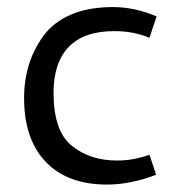

<svg xmlns="http://www.w3.org/2000/svg" viewBox="-20 -506 494 538"><path d="M47.5 -231.2Q47.5 -338.8 110 -416.2Q172.5 -486.2 296.2 -486.2Q357.5 -486.2 418.8 -460L398.8 -400Q355 -418.8 300 -418.8Q215 -418.8 172.5 -374.4Q130 -330 130 -246.2Q130 -138.8 181.2 -97.5Q232.5 -56.2 307.5 -56.2Q355 -56.2 398.8 -72.5L417.5 -16.2Q345 11.2 280 11.2Q168.8 11.2 108.1 -52.5Q47.5 -116.2 47.5 -231.2Z"/></svg>

Font: Cambay
Style: Regular
Weight: 400
Designer: Pooja Saxena
Foundry: Pooja Saxena
Version: Version 1.181;PS 001.181;hotconv 1.0.70;makeotf.lib2.5.58329